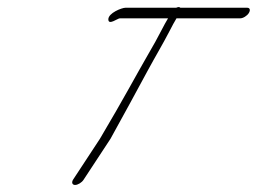

<svg xmlns="http://www.w3.org/2000/svg" viewBox="-20 -487 729 545"><path d="M217.4 23 293.6 -93C331.4 -161 367 -227 399.5 -287C422.8 -330 440.6 -359 460.8 -398C468.7 -414 475.8 -426 481 -435H662C670 -435 681.4 -442 686.3 -450C691.3 -458 689.7 -465 681.7 -465H492C490.8 -466 489.6 -467 487.2 -467C484.8 -467 482.8 -466 480 -465H336C325.6 -465 287.4 -450 287.5 -432C287.7 -414 313.8 -435 320.2 -435H457C451.8 -426 444.7 -414 437.2 -399C429.7 -384 415.5 -358 393.3 -320C371.1 -282 331.2 -207 263.6 -93L187.4 23C182.5 31 185.1 38 193.1 38C201.1 38 212.5 31 217.4 23Z"/></svg>

Font: MewTooHand
Style: UltimateCondIta
Weight: 400
Designer: Mew Too, Robert Jablonski
Version: Version 0.77